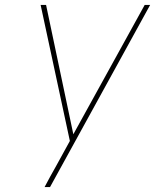

<svg xmlns="http://www.w3.org/2000/svg" viewBox="-20 -755 640 775"><path d="M182 0H160Q171 -21 182.5 -42Q194 -63 206 -84L262 -186L144 -735H166L276 -213L564 -735H586Z"/></svg>

Font: Iosevka Thin Extended
Style: Italic
Weight: 100
Width: 7
Italic angle: -9°
Monospace: yes
Designer: Belleve Invis
Foundry: Belleve Invis
Version: Version 32.5.0; ttfautohint (v1.8.4)